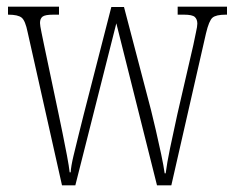

<svg xmlns="http://www.w3.org/2000/svg" viewBox="-20 -556 703 576"><path d="M63 -459Q56 -494 45 -503Q34 -512 5 -512H4V-536H157V-512H140Q115 -512 107.5 -506Q100 -500 100 -487Q100 -480 104.5 -458.5Q109 -437 112 -422L156 -213Q161 -189 168 -155Q175 -121 181 -89Q187 -57 189 -39H192Q193 -57 200.5 -88.5Q208 -120 216.5 -154Q225 -188 231 -212L314 -535H352L433 -226Q439 -202 447.5 -165.5Q456 -129 463.5 -93.5Q471 -58 474 -36H477Q481 -67 490 -110.5Q499 -154 512 -213L560 -421Q564 -442 568 -459.5Q572 -477 572 -485Q572 -498 564.5 -505Q557 -512 532 -512H513V-536H661V-512H657Q628 -512 617.5 -503Q607 -494 598 -456L494 0H451L329 -486L206 0H166Z"/></svg>

Font: Noto Serif Tamil ExtraCondensed ExtraLight
Style: Italic
Weight: 200
Width: 2
Italic angle: -12°
Designer: Indian Type Foundry, Tom Grace, and the Monotype Design Team
Foundry: Monotype Imaging Inc.
Version: Version 2.003; ttfautohint (v1.8.4.7-5d5b)